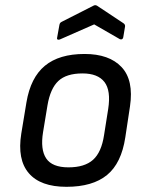

<svg xmlns="http://www.w3.org/2000/svg" viewBox="-20 -708 565 740"><path d="M236 12Q136 12 91 -40.5Q46 -93 62 -193L82 -314Q98 -409 153 -454.5Q208 -500 306 -500Q401 -500 448.5 -449.5Q496 -399 481 -298L463 -179Q448 -79 392.5 -33.5Q337 12 236 12ZM244 -63Q306 -63 338.5 -92Q371 -121 381 -187L397 -288Q408 -359 382.5 -392Q357 -425 298 -425Q236 -425 205 -396Q174 -367 163 -302L146 -199Q135 -132 158 -97.5Q181 -63 244 -63ZM211 -556Q206 -554 202.5 -555.5Q199 -557 200 -562L209 -612Q210 -617 212 -619.5Q214 -622 218 -624L340 -686Q347 -690 354 -686L455 -619Q463 -614 462 -606L455 -564Q454 -559 450.5 -557Q447 -555 442 -557L343 -614Z"/></svg>

Font: Sofia Sans Hairline
Style: Italic
Weight: 1
Italic angle: -9°
Designer: Botio Nikoltchev, Ani Petrova
Foundry: lettersoup
Version: Version 4.102